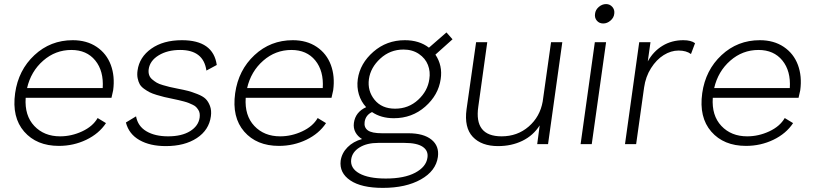

<svg xmlns="http://www.w3.org/2000/svg" viewBox="-20 -707 3987 942"><path d="M269 8.8Q159.7 8.8 98.6 -61.3Q37.6 -131.3 54.2 -250Q70.3 -363.3 148.9 -436.5Q227.5 -509.8 336.9 -509.8Q405.3 -509.8 454.1 -477.1Q502.9 -444.3 523.7 -388.4Q544.4 -332.5 535.2 -264.2Q529.8 -237.8 526.9 -227.1H106Q100.1 -140.1 148.2 -89.1Q196.3 -38.1 274.9 -38.1Q330.6 -38.1 383.1 -62.5Q435.5 -86.9 459 -127.9L500 -103Q465.8 -51.3 403.3 -21.2Q340.8 8.8 269 8.8ZM112.8 -274.9H483.9Q489.3 -358.9 447.3 -410.4Q405.3 -461.9 330.1 -461.9Q252 -461.9 191.9 -409.4Q131.8 -356.9 112.8 -274.9Z M793.5 9.8Q715.8 9.8 664.1 -19.8Q612.3 -49.3 597.7 -106L647.5 -136.2Q656.2 -87.9 698.2 -63Q740.2 -38.1 804.7 -38.1Q871.6 -38.1 912.6 -63.5Q953.6 -88.9 959.5 -129.9Q960.9 -141.1 959.5 -150.6Q958 -160.2 953.1 -167.7Q948.2 -175.3 942.6 -181.4Q937 -187.5 926.3 -192.6Q915.5 -197.8 906.7 -201.4Q897.9 -205.1 882.6 -209.2Q867.2 -213.4 856.2 -215.8Q845.2 -218.3 826.7 -222.2Q800.8 -227.5 786.1 -231Q771.5 -234.4 749 -241.2Q726.6 -248 714.1 -254.4Q701.7 -260.7 687 -271.2Q672.4 -281.7 665.5 -293.9Q658.7 -306.2 655.3 -323.2Q651.9 -340.3 654.8 -360.8Q663.6 -426.8 722.4 -468.3Q781.2 -509.8 872.6 -509.8Q1026.4 -509.8 1043.5 -388.2L992.7 -360.8Q978.5 -461.9 863.8 -461.9Q801.8 -461.9 758.5 -435.5Q715.3 -409.2 709.5 -367.2Q707.5 -351.6 711.7 -339.1Q715.8 -326.7 726.8 -317.4Q737.8 -308.1 748.8 -301.5Q759.8 -294.9 779.5 -289.3Q799.3 -283.7 812 -280.5Q824.7 -277.3 847.7 -272.9Q882.8 -266.1 901.9 -261.2Q920.9 -256.3 948.2 -245.6Q975.6 -234.9 988.8 -221.9Q1002 -209 1010.3 -187Q1018.6 -165 1014.6 -136.2Q1005.4 -68.8 945.6 -29.5Q885.7 9.8 793.5 9.8Z M1348.6 8.8Q1239.3 8.8 1178.2 -61.3Q1117.2 -131.3 1133.8 -250Q1149.9 -363.3 1228.5 -436.5Q1307.1 -509.8 1416.5 -509.8Q1484.9 -509.8 1533.7 -477.1Q1582.5 -444.3 1603.3 -388.4Q1624 -332.5 1614.7 -264.2Q1609.4 -237.8 1606.4 -227.1H1185.5Q1179.7 -140.1 1227.8 -89.1Q1275.9 -38.1 1354.5 -38.1Q1410.2 -38.1 1462.6 -62.5Q1515.1 -86.9 1538.6 -127.9L1579.6 -103Q1545.4 -51.3 1482.9 -21.2Q1420.4 8.8 1348.6 8.8ZM1192.4 -274.9H1563.5Q1568.8 -358.9 1526.9 -410.4Q1484.9 -461.9 1409.7 -461.9Q1331.5 -461.9 1271.5 -409.4Q1211.4 -356.9 1192.4 -274.9Z M2170.4 -547.9 2200.2 -514.2 2116.2 -439Q2152.3 -385.3 2142.1 -318.8Q2130.9 -240.7 2066.2 -183.8Q2001.5 -127 1912.1 -127Q1849.6 -127 1805.2 -157.2Q1773.9 -142.1 1769 -108.9Q1765.1 -82 1784.4 -67.6Q1803.7 -53.2 1854.5 -53.2H1983.4Q2058.1 -53.2 2096.9 -22Q2135.7 9.3 2128.4 63Q2118.7 131.8 2044.9 173.3Q1971.2 214.8 1858.4 214.8Q1752.9 214.8 1698.5 178Q1644 141.1 1651.4 81.1Q1657.2 43.5 1685.1 15.4Q1712.9 -12.7 1756.3 -24.9Q1734.9 -37.6 1723.9 -58.1Q1712.9 -78.6 1716.3 -104Q1723.6 -157.2 1776.4 -181.2Q1751.5 -208 1740.7 -243.9Q1730 -279.8 1735.4 -318.8Q1746.6 -396 1811.8 -452.9Q1877 -509.8 1966.3 -509.8Q2037.1 -509.8 2084.5 -473.1ZM1703.1 74.2Q1697.3 118.2 1742.7 143.6Q1788.1 168.9 1873 168.9Q1963.4 168.9 2017.1 140.4Q2070.8 111.8 2077.1 66.9Q2082.5 32.7 2054.2 13.4Q2025.9 -5.9 1964.4 -5.9H1835.4Q1780.3 -5.9 1744.4 16.1Q1708.5 38.1 1703.1 74.2ZM1790 -318.8Q1782.2 -261.2 1817.6 -217.5Q1853 -173.8 1918.5 -173.8Q1984.4 -173.8 2031.5 -217.3Q2078.6 -260.7 2086.4 -318.8Q2092.3 -355.5 2079.6 -388.2Q2066.9 -420.9 2035.2 -442.4Q2003.4 -463.9 1959.5 -463.9Q1894 -463.9 1845.9 -419.7Q1797.9 -375.5 1790 -318.8Z M2423.8 9.8Q2342.3 9.8 2299.6 -35.6Q2256.8 -81.1 2269 -170.9L2315.9 -500H2370.6L2326.7 -184.1Q2305.2 -38.1 2440.9 -38.1Q2518.6 -38.1 2574 -86.2Q2629.4 -134.3 2642.6 -209L2683.6 -500H2738.8L2668.9 0H2615.7L2627.9 -91.8Q2596.2 -42 2543 -16.1Q2489.7 9.8 2423.8 9.8Z M2899.4 -639.2Q2901.4 -658.7 2917.7 -672.9Q2934.1 -687 2953.6 -687Q2972.2 -687 2984.4 -672.9Q2996.6 -658.7 2993.7 -639.2Q2991.7 -620.1 2975.3 -606Q2959 -591.8 2939.5 -591.8Q2919.9 -591.8 2908.2 -605.7Q2896.5 -619.6 2899.4 -639.2ZM2828.6 0 2898.4 -500H2953.6L2883.3 0Z M3332.5 -509.8Q3370.6 -509.8 3390.1 -495.1L3370.1 -441.9Q3347.2 -459 3309.1 -459Q3272 -459 3236.3 -436.8Q3200.7 -414.6 3174.1 -372.6Q3147.5 -330.6 3140.1 -277.8L3101.1 0H3046.4L3116.2 -500H3171.4L3158.2 -405.8Q3185.5 -455.1 3230.5 -482.4Q3275.4 -509.8 3332.5 -509.8Z M3640.1 8.8Q3530.8 8.8 3469.7 -61.3Q3408.7 -131.3 3425.3 -250Q3441.4 -363.3 3520 -436.5Q3598.6 -509.8 3708 -509.8Q3776.4 -509.8 3825.2 -477.1Q3874 -444.3 3894.8 -388.4Q3915.5 -332.5 3906.2 -264.2Q3900.9 -237.8 3897.9 -227.1H3477.1Q3471.2 -140.1 3519.3 -89.1Q3567.4 -38.1 3646 -38.1Q3701.7 -38.1 3754.2 -62.5Q3806.6 -86.9 3830.1 -127.9L3871.1 -103Q3836.9 -51.3 3774.4 -21.2Q3711.9 8.8 3640.1 8.8ZM3483.9 -274.9H3855Q3860.4 -358.9 3818.4 -410.4Q3776.4 -461.9 3701.2 -461.9Q3623 -461.9 3563 -409.4Q3502.9 -356.9 3483.9 -274.9Z"/></svg>

Font: Human Sans Light
Style: Italic
Weight: 300
Italic angle: -8°
Designer: Tim Radville
Foundry: Continuum
Version: Version 1.000;FEAKit 1.0